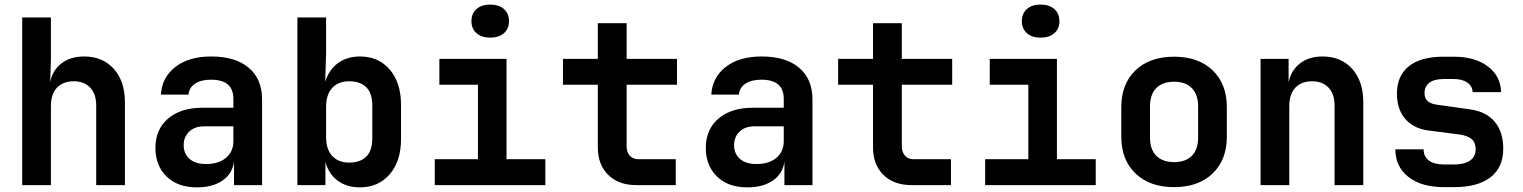

<svg xmlns="http://www.w3.org/2000/svg" viewBox="-20 -806 6630 836"><path d="M76.7 0V-730H201.7V-549.8L198.7 -448.2Q208.5 -500 247.6 -530Q286.6 -560.1 346.2 -560.1Q427.2 -560.1 475.6 -506.1Q523.9 -452.1 523.9 -360.8V0H398.9V-346.2Q398.9 -397 372.6 -424.6Q346.2 -452.1 300.8 -452.1Q254.4 -452.1 228 -424.1Q201.7 -396 201.7 -344.2V0Z M837.4 9.8Q753.4 9.8 705.1 -37.6Q656.7 -85 656.7 -162.1Q656.7 -242.2 711.7 -289.6Q766.6 -336.9 862.8 -336.9H996.1V-376Q996.1 -459 898.9 -459Q855.5 -459 829.6 -441.9Q803.7 -424.8 800.8 -394H680.7Q684.6 -468.3 743.2 -514.2Q801.8 -560.1 899.9 -560.1Q1004.9 -560.1 1063 -511Q1121.1 -461.9 1121.1 -373V0H999V-103Q992.2 -49.8 949 -20Q905.8 9.8 837.4 9.8ZM877.4 -91.8Q932.1 -91.8 964.1 -118.9Q996.1 -146 996.1 -190.9V-255.9H868.7Q827.6 -255.9 803.7 -232.9Q779.8 -210 779.8 -173.8Q779.8 -136.7 805.2 -114.3Q830.6 -91.8 877.4 -91.8Z M1547.4 9.8Q1489.7 9.8 1450.7 -19Q1411.6 -47.9 1397 -100.1V0H1274.9V-730H1399.9V-576.2L1396 -450.2Q1412.1 -502 1451.4 -531Q1490.7 -560.1 1547.4 -560.1Q1628.4 -560.1 1677.2 -502.9Q1726.1 -445.8 1726.1 -349.1V-200.2Q1726.1 -104 1676.8 -47.1Q1627.4 9.8 1547.4 9.8ZM1500.5 -98.1Q1548.3 -98.1 1574.7 -124Q1601.1 -149.9 1601.1 -204.1V-346.2Q1601.1 -400.4 1574.7 -426.3Q1548.3 -452.1 1500.5 -452.1Q1453.1 -452.1 1426.5 -423.1Q1399.9 -394 1399.9 -340.8V-209Q1399.9 -155.8 1426.5 -127Q1453.1 -98.1 1500.5 -98.1Z M2114.3 -642.1Q2076.7 -642.1 2054.7 -661.6Q2032.7 -681.2 2032.7 -713.9Q2032.7 -747.1 2054.7 -766.6Q2076.7 -786.1 2114.3 -786.1Q2152.3 -786.1 2174.3 -766.6Q2196.3 -747.1 2196.3 -713.9Q2196.3 -680.7 2174.3 -661.6Q2152.3 -642.1 2114.3 -642.1ZM1873 0V-112.8H2061V-437H1893.1V-549.8H2185.5V-112.8H2354.5V0Z M2750.5 0Q2673.8 0 2628.4 -44.4Q2583 -88.9 2583 -165V-437H2431.2V-549.8H2583V-705.1H2708.5V-549.8H2927.7V-437H2708.5V-168Q2708.5 -144 2721.9 -128.4Q2735.4 -112.8 2759.3 -112.8H2922.4V0Z M3233.9 9.8Q3149.9 9.8 3101.6 -37.6Q3053.2 -85 3053.2 -162.1Q3053.2 -242.2 3108.2 -289.6Q3163.1 -336.9 3259.3 -336.9H3392.6V-376Q3392.6 -459 3295.4 -459Q3252 -459 3226.1 -441.9Q3200.2 -424.8 3197.3 -394H3077.1Q3081.1 -468.3 3139.6 -514.2Q3198.2 -560.1 3296.4 -560.1Q3401.4 -560.1 3459.5 -511Q3517.6 -461.9 3517.6 -373V0H3395.5V-103Q3388.7 -49.8 3345.5 -20Q3302.2 9.8 3233.9 9.8ZM3273.9 -91.8Q3328.6 -91.8 3360.6 -118.9Q3392.6 -146 3392.6 -190.9V-255.9H3265.1Q3224.1 -255.9 3200.2 -232.9Q3176.3 -210 3176.3 -173.8Q3176.3 -136.7 3201.7 -114.3Q3227.1 -91.8 3273.9 -91.8Z M3948.7 0Q3872.1 0 3826.7 -44.4Q3781.2 -88.9 3781.2 -165V-437H3629.4V-549.8H3781.2V-705.1H3906.7V-549.8H4126V-437H3906.7V-168Q3906.7 -144 3920.2 -128.4Q3933.6 -112.8 3957.5 -112.8H4120.6V0Z M4510.7 -642.1Q4473.1 -642.1 4451.2 -661.6Q4429.2 -681.2 4429.2 -713.9Q4429.2 -747.1 4451.2 -766.6Q4473.1 -786.1 4510.7 -786.1Q4548.8 -786.1 4570.8 -766.6Q4592.8 -747.1 4592.8 -713.9Q4592.8 -680.7 4570.8 -661.6Q4548.8 -642.1 4510.7 -642.1ZM4269.5 0V-112.8H4457.5V-437H4289.6V-549.8H4582V-112.8H4751V0Z M5092.3 8.8Q4986.3 8.8 4924.3 -50.5Q4862.3 -109.9 4862.3 -210.9V-338.9Q4862.3 -440.9 4924.3 -500Q4986.3 -559.1 5092.3 -559.1Q5197.8 -559.1 5259.8 -500Q5321.8 -440.9 5321.8 -338.9V-210.9Q5321.8 -109.9 5259.8 -50.5Q5197.8 8.8 5092.3 8.8ZM5092.3 -100.1Q5141.6 -100.1 5169.2 -127.4Q5196.8 -154.8 5196.8 -207V-342.8Q5196.8 -394.5 5169.4 -422.4Q5142.1 -450.2 5092.3 -450.2Q5042.5 -450.2 5014.9 -422.6Q4987.3 -395 4987.3 -342.8V-207Q4987.3 -155.3 5014.9 -127.7Q5042.5 -100.1 5092.3 -100.1Z M5468.8 0V-549.8H5590.8V-446.8Q5600.6 -498.5 5639.6 -529.3Q5678.7 -560.1 5738.3 -560.1Q5819.3 -560.1 5867.7 -506.1Q5916 -452.1 5916 -360.8V0H5791V-346.2Q5791 -397 5764.6 -424.6Q5738.3 -452.1 5692.9 -452.1Q5646.5 -452.1 5620.1 -424.1Q5593.8 -396 5593.8 -344.2V0Z M6267.6 8.8Q6169.4 8.8 6112.5 -35.6Q6055.7 -80.1 6055.7 -155.8H6178.7Q6178.7 -123.5 6202.1 -106.7Q6225.6 -89.8 6267.6 -89.8H6311Q6356 -89.8 6380.6 -106.9Q6405.3 -124 6405.3 -155.8Q6405.3 -185.5 6388.2 -200.2Q6371.1 -214.8 6336.4 -220.2L6199.7 -237.8Q6133.8 -246.6 6098.1 -288.8Q6062.5 -331.1 6062.5 -397.9Q6062.5 -476.1 6114.5 -517.6Q6166.5 -559.1 6264.6 -559.1H6310.1Q6401.9 -559.1 6458 -517.1Q6514.2 -475.1 6516.1 -404.8H6392.1Q6391.1 -430.7 6369.1 -446.3Q6347.2 -461.9 6310.1 -461.9H6264.6Q6224.6 -461.9 6203.6 -445.6Q6182.6 -429.2 6182.6 -400.9Q6182.6 -376 6198.2 -364Q6213.9 -352.1 6243.7 -349.1L6372.1 -331.1Q6448.2 -322.3 6486.8 -277.6Q6525.4 -232.9 6525.4 -158.2Q6525.4 -78.1 6470.7 -34.7Q6416 8.8 6311 8.8Z"/></svg>

Font: UDEV Gothic 35
Style: Bold
Weight: 700
Version: v2.1.0; ttfautohint (v1.8.4.7-5d5b-dirty) -l 6 -r 45 -G 200 